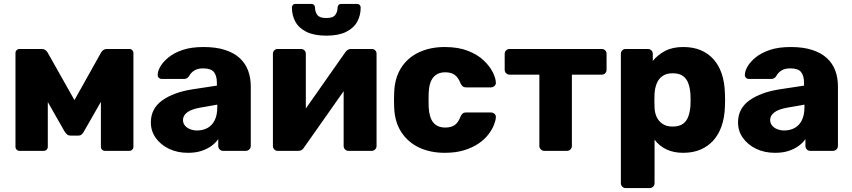

<svg xmlns="http://www.w3.org/2000/svg" viewBox="-20 -770 4351 980"><path d="M79 0Q71 0 65 -6Q59 -12 59 -21V-500Q59 -508 65 -514Q71 -520 79 -520H194Q212 -520 223 -502L360 -259L496 -502Q507 -520 525 -520H641Q649 -520 655 -514Q661 -508 661 -500V-21Q661 -12 655 -6Q649 0 640 0H516Q507 0 501 -6Q495 -12 495 -21V-347L544 -336L409 -100Q404 -91 397.5 -84.5Q391 -78 380 -78H340Q329 -78 322 -84Q315 -90 309 -100L178 -330L224 -340V-21Q224 -12 218 -6Q212 0 203 0Z M939 10Q885 10 842.5 -10.5Q800 -31 775 -66Q750 -101 750 -145Q750 -216 808 -257.5Q866 -299 962 -314L1087 -333V-347Q1087 -383 1072 -402Q1057 -421 1017 -421Q989 -421 971.5 -410Q954 -399 944 -380Q935 -367 919 -367H807Q796 -367 790 -373.5Q784 -380 785 -389Q785 -407 798.5 -430.5Q812 -454 840 -477Q868 -500 912 -515Q956 -530 1019 -530Q1083 -530 1129 -515Q1175 -500 1204 -473Q1233 -446 1246.5 -409.5Q1260 -373 1260 -329V-25Q1260 -15 1252.5 -7.5Q1245 0 1235 0H1119Q1108 0 1101 -7.5Q1094 -15 1094 -25V-60Q1081 -41 1059 -25Q1037 -9 1007.5 0.5Q978 10 939 10ZM986 -104Q1015 -104 1038.5 -116.5Q1062 -129 1075.5 -155.5Q1089 -182 1089 -222V-236L1004 -221Q957 -213 935.5 -196.5Q914 -180 914 -158Q914 -141 924 -129Q934 -117 950.5 -110.5Q967 -104 986 -104Z M1397 0Q1387 0 1380 -7.5Q1373 -15 1373 -24V-495Q1373 -506 1380 -513Q1387 -520 1398 -520H1516Q1527 -520 1534 -513Q1541 -506 1541 -495V-130L1496 -152L1743 -504Q1748 -511 1755 -515.5Q1762 -520 1771 -520H1878Q1888 -520 1895 -513Q1902 -506 1902 -496V-25Q1902 -15 1895 -7.5Q1888 0 1877 0H1759Q1748 0 1741 -7.5Q1734 -15 1734 -25V-379L1780 -370L1531 -16Q1527 -9 1520 -4.5Q1513 0 1503 0ZM1646 -588Q1583 -588 1544 -607.5Q1505 -627 1487.5 -659.5Q1470 -692 1470 -731Q1470 -739 1474.5 -744.5Q1479 -750 1489 -750H1569Q1578 -750 1583 -744.5Q1588 -739 1588 -731Q1588 -710 1599.5 -694Q1611 -678 1645 -678Q1680 -678 1691.5 -694Q1703 -710 1703 -731Q1703 -739 1708 -744.5Q1713 -750 1722 -750H1802Q1811 -750 1816 -744.5Q1821 -739 1821 -731Q1821 -692 1803.5 -659.5Q1786 -627 1747 -607.5Q1708 -588 1646 -588Z M2250 10Q2176 10 2119 -17Q2062 -44 2028.5 -95.5Q1995 -147 1992 -219Q1991 -235 1991 -259.5Q1991 -284 1992 -300Q1995 -373 2028 -424.5Q2061 -476 2118.5 -503Q2176 -530 2250 -530Q2319 -530 2368.5 -510.5Q2418 -491 2448.5 -462Q2479 -433 2494.5 -402.5Q2510 -372 2511 -349Q2512 -339 2504 -331.5Q2496 -324 2486 -324H2359Q2348 -324 2342 -329Q2336 -334 2331 -344Q2319 -375 2300.5 -388Q2282 -401 2253 -401Q2213 -401 2191.5 -375Q2170 -349 2168 -295Q2167 -255 2168 -224Q2171 -169 2192 -144Q2213 -119 2253 -119Q2284 -119 2302 -132.5Q2320 -146 2331 -176Q2336 -186 2342 -191Q2348 -196 2359 -196H2486Q2496 -196 2504 -189Q2512 -182 2511 -171Q2510 -155 2501 -132Q2492 -109 2473 -84Q2454 -59 2423.5 -38Q2393 -17 2350 -3.5Q2307 10 2250 10Z M2758 0Q2748 0 2740.5 -7.5Q2733 -15 2733 -25V-389H2581Q2571 -389 2563.5 -396Q2556 -403 2556 -414V-495Q2556 -506 2563.5 -513Q2571 -520 2581 -520H3051Q3062 -520 3069 -513Q3076 -506 3076 -495V-414Q3076 -403 3069 -396Q3062 -389 3051 -389H2899V-25Q2899 -15 2892 -7.5Q2885 0 2874 0Z M3174 190Q3163 190 3156 182.5Q3149 175 3149 165V-495Q3149 -506 3156 -513Q3163 -520 3174 -520H3287Q3297 -520 3304.5 -513Q3312 -506 3312 -495V-459Q3336 -489 3374 -509.5Q3412 -530 3467 -530Q3517 -530 3555 -514.5Q3593 -499 3620.5 -469Q3648 -439 3663 -396Q3678 -353 3680 -297Q3681 -277 3681 -260Q3681 -243 3680 -223Q3678 -169 3663 -126Q3648 -83 3621 -53Q3594 -23 3555.5 -6.5Q3517 10 3467 10Q3418 10 3381.5 -7.5Q3345 -25 3321 -57V165Q3321 175 3314 182.5Q3307 190 3296 190ZM3413 -124Q3447 -124 3466 -138Q3485 -152 3493.5 -176Q3502 -200 3504 -229Q3506 -260 3504 -291Q3502 -320 3493.5 -344Q3485 -368 3466 -382Q3447 -396 3413 -396Q3381 -396 3361 -381.5Q3341 -367 3332 -344Q3323 -321 3321 -294Q3320 -275 3320 -257Q3320 -239 3321 -219Q3322 -194 3332 -172.5Q3342 -151 3362 -137.5Q3382 -124 3413 -124Z M3936 10Q3882 10 3839.5 -10.5Q3797 -31 3772 -66Q3747 -101 3747 -145Q3747 -216 3805 -257.5Q3863 -299 3959 -314L4084 -333V-347Q4084 -383 4069 -402Q4054 -421 4014 -421Q3986 -421 3968.5 -410Q3951 -399 3941 -380Q3932 -367 3916 -367H3804Q3793 -367 3787 -373.5Q3781 -380 3782 -389Q3782 -407 3795.5 -430.5Q3809 -454 3837 -477Q3865 -500 3909 -515Q3953 -530 4016 -530Q4080 -530 4126 -515Q4172 -500 4201 -473Q4230 -446 4243.5 -409.5Q4257 -373 4257 -329V-25Q4257 -15 4249.5 -7.5Q4242 0 4232 0H4116Q4105 0 4098 -7.5Q4091 -15 4091 -25V-60Q4078 -41 4056 -25Q4034 -9 4004.5 0.5Q3975 10 3936 10ZM3983 -104Q4012 -104 4035.5 -116.5Q4059 -129 4072.5 -155.5Q4086 -182 4086 -222V-236L4001 -221Q3954 -213 3932.5 -196.5Q3911 -180 3911 -158Q3911 -141 3921 -129Q3931 -117 3947.5 -110.5Q3964 -104 3983 -104Z"/></svg>

Font: Rubik
Style: Bold
Weight: 700
Designer: Hubert and Fischer
Foundry: Hubert and Fischer
Version: Version 2.300;gftools[0.9.30]